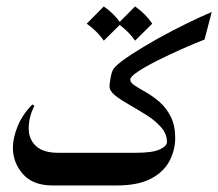

<svg xmlns="http://www.w3.org/2000/svg" viewBox="-20 -568 668 588"><path d="M293 0H141.1Q80.6 0 50 -35.2Q19.5 -70.3 19.5 -115.2Q19.5 -146 34.4 -182.1Q49.3 -218.3 79.1 -248L85.4 -244.1Q76.2 -226.1 72 -208.5Q67.9 -190.9 67.9 -175.3Q67.9 -141.6 90.1 -120.8Q112.3 -100.1 158.2 -100.1H293.5Q302.2 -100.1 307.1 -84.7Q312 -69.3 312 -54.2Q312 -36.6 307.1 -18.3Q302.2 0 293 0ZM628.4 -531.2 606.4 -446.8Q575.7 -435.1 536.6 -417.7Q497.6 -400.4 461.7 -382.3Q425.8 -364.3 402.3 -348.6Q378.9 -333 378.9 -324.2Q378.9 -314.9 392.8 -305.9Q406.7 -296.9 427.5 -285.2Q448.2 -273.4 468.8 -255.6Q489.3 -237.8 502.9 -210.7Q516.6 -183.6 516.6 -144.5Q516.1 -106.9 498.5 -74Q481 -41 441.7 -20.5Q402.3 0 336.9 0H290.5Q278.8 0 272.2 -14.9Q265.6 -29.8 265.6 -50.3Q265.6 -70.3 272.2 -85.2Q278.8 -100.1 290.5 -100.1H396Q447.8 -100.1 469.2 -110.4Q490.7 -120.6 491.2 -131.8Q491.7 -157.2 474.1 -177.5Q456.5 -197.8 430.2 -214.6Q403.8 -231.4 377.4 -246.3Q351.1 -261.2 333.3 -275.1Q315.4 -289.1 315.4 -303.7Q315.4 -312 319.1 -332Q322.8 -352.1 330.1 -360.4Q345.2 -377 381.1 -400.4Q417 -423.8 461.9 -449Q506.8 -474.1 551.3 -495.8Q595.7 -517.6 628.4 -531.2ZM297.9 -548.3Q330.1 -525.9 350.6 -495.6L297.9 -443.4Q287.6 -458.5 274.4 -471.4Q261.2 -484.4 245.6 -495.6ZM393.6 -548.3Q425.8 -525.9 446.3 -495.6L393.6 -443.4Q383.3 -458.5 370.1 -471.4Q356.9 -484.4 341.3 -495.6Z"/></svg>

Font: Lateef Medium
Style: Regular
Weight: 500
Designer: SIL International
Foundry: SIL International
Version: Version 4.200